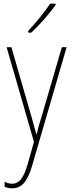

<svg xmlns="http://www.w3.org/2000/svg" viewBox="-20 -784 390 1046"><path d="M283 -757V-764H253C221 -715 179 -665 134 -616V-606H150C193 -645 249 -709 283 -757ZM16 -527 165 -11 129 116C106 195 79 217 46 217C32 217 18 213 5 206V234C19 239 31 242 46 242C95 242 128 210 154 122L343 -527H317L207 -150C196 -116 188 -89 180 -52H178C173 -71 169 -86 151 -150L42 -527Z"/></svg>

Font: Noto Sans Devanagari Condensed Thin
Style: Regular
Weight: 100
Width: 3
Designer: Jelle Bosma - Monotype Design Team
Foundry: Monotype Imaging Inc.
Version: Version 2.004